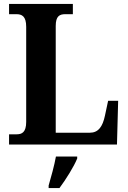

<svg xmlns="http://www.w3.org/2000/svg" viewBox="-20 -734 650 975"><path d="M26 0H574L580 -222H529L513 -147C501 -90 479 -60 436 -60H263V-602C263 -652 282 -662 312 -662H350V-714H26V-662H63C91 -662 113 -652 113 -598V-115C113 -62 91 -52 65 -52H26ZM227 208V221H282C314 178 355 113 372 71V61H264C256 106 239 167 227 208Z"/></svg>

Font: Noto Serif Tamil SemiCondensed
Style: Bold
Weight: 700
Width: 4
Designer: Indian Type Foundry, Tom Grace, and the Monotype Design Team
Foundry: Monotype Imaging Inc.
Version: Version 2.004